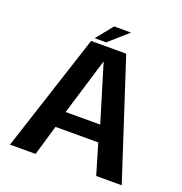

<svg xmlns="http://www.w3.org/2000/svg" viewBox="-140 -914 982 1036"><g transform="rotate(20 351.0 -396.0)"><path d="M30 0H177L228 -174H473.5L525 0H671.5L451.5 -675.5H250ZM252 -268 350.5 -592.5H352L450.5 -268ZM263 -696H329L437 -791.5H340Z"/></g></svg>

Font: Anybody UltraCondensed Thin SemiBold
Style: Regular
Weight: 600
Version: Version 1.111